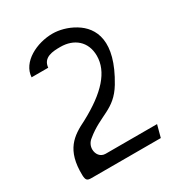

<svg xmlns="http://www.w3.org/2000/svg" viewBox="-144 -685 714 770"><g transform="rotate(-30 213.0 -300.0)"><path d="M57 -10H378L393 -66H155C130 -66 117 -87 117 -108C117 -123 124 -138 137 -148C214 -212 273 -201 325 -287C417 -440 376 -522 311 -561C278 -581 241 -590 211 -590C138 -590 55 -549 51 -480H128C132 -526 177 -528 212 -528C274 -528 321 -491 321 -424C321 -351 263 -286 147 -224C82 -192 28 -157 31 -38C32 -15 37 -10 57 -10Z"/></g></svg>

Font: Charger Pro
Style: LitNar
Weight: 300
Designer: Jasper
Foundry: Cannot Into Space Fonts
Version: Version 1.09